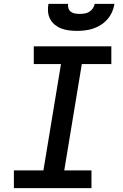

<svg xmlns="http://www.w3.org/2000/svg" viewBox="-20 -975 640 995"><path d="M52 0V-92H205L296 -643H155V-735H557V-643H404L313 -92H454V0ZM379 -815Q358 -815 337.5 -817.5Q317 -820 298.5 -827Q280 -834 264.5 -846.5Q249 -859 240 -876Q231 -893 229 -913.5Q227 -934 231 -955H333Q331 -943 335 -931.5Q339 -920 348 -913.5Q357 -907 369 -905Q381 -903 393 -903Q406 -903 418.5 -905Q431 -907 442 -913.5Q453 -920 461 -931.5Q469 -943 471 -955H573Q570 -934 561 -913.5Q552 -893 537.5 -876Q523 -859 503.5 -846.5Q484 -834 463 -827Q442 -820 421 -817.5Q400 -815 379 -815Z"/></svg>

Font: Iosevka Curly SmBdExObl
Style: Regular
Weight: 600
Width: 7
Italic angle: -9°
Monospace: yes
Designer: Belleve Invis
Foundry: Belleve Invis
Version: Version 11.1.0; ttfautohint (v1.8.3)